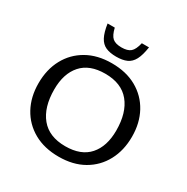

<svg xmlns="http://www.w3.org/2000/svg" viewBox="-207 -1111 1261 1297"><g transform="rotate(30 423.5 -462.5)"><path d="M422.5 -717Q535 -717 616.8 -670.8Q698.5 -624.5 743 -542.8Q787.5 -461 787.5 -354.5Q787.5 -247.5 743.2 -165.2Q699 -83 617.8 -36.5Q536.5 10 424.5 10Q312.5 10 230.5 -36.2Q148.5 -82.5 104 -164.2Q59.5 -246 59.5 -352.5Q59.5 -460 103.8 -542Q148 -624 229.5 -670.5Q311 -717 422.5 -717ZM428 -73.5Q550.5 -73.5 612.5 -143.8Q674.5 -214 674.5 -337.5Q674.5 -476.5 610.2 -555Q546 -633.5 419 -633.5Q297 -633.5 234.8 -563.2Q172.5 -493 172.5 -369.5Q172.5 -230.5 237 -152Q301.5 -73.5 428 -73.5ZM423.5 -841.5Q470.5 -841.5 493.5 -861.2Q516.5 -881 529 -935H585Q575.5 -870.5 556.5 -834.5Q537.5 -798.5 505.2 -784Q473 -769.5 423.5 -769.5Q374.5 -769.5 342 -784Q309.5 -798.5 290.5 -834.5Q271.5 -870.5 262 -935H318Q330.5 -881 353.5 -861.2Q376.5 -841.5 423.5 -841.5Z"/></g></svg>

Font: Newsreader 6pt
Style: Regular
Weight: 400
Designer: Hugues Gentile
Foundry: Production Type
Version: Version 1.003; ttfautohint (v1.8.3)